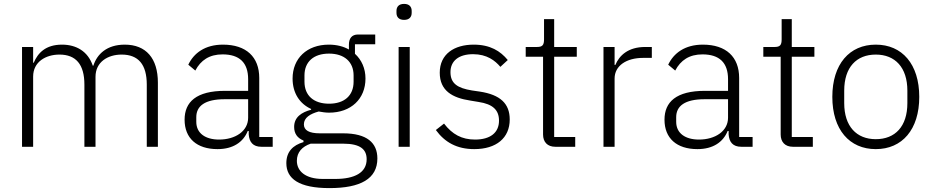

<svg xmlns="http://www.w3.org/2000/svg" viewBox="-20 -753 4788 985"><path d="M150 0V-360C150 -436 215 -473 285 -473C369 -473 413 -423 413 -319V0H470V-359C470 -435 533 -473 604 -473C690 -473 733 -422 733 -319V0H790V-329C790 -454 729 -524 620 -524C529 -524 478 -476 459 -416H456C431 -490 371 -524 298 -524C214 -524 174 -481 153 -431H150V-512H93V0Z M1379 0V-50H1310V-353C1310 -461 1243 -524 1124 -524C1031 -524 974 -480 946 -421L982 -391C1010 -444 1054 -474 1122 -474C1209 -474 1253 -431 1253 -347V-287H1135C987 -287 927 -230 927 -139C927 -44 989 12 1096 12C1176 12 1228 -24 1251 -81H1256V-63C1259 -25 1277 0 1321 0ZM1104 -37C1034 -37 987 -69 987 -128V-152C987 -209 1031 -244 1133 -244H1253V-149C1253 -80 1187 -37 1104 -37Z M1916 60C1916 -20 1863 -69 1740 -69H1621C1565 -69 1539 -85 1539 -115C1539 -149 1571 -169 1615 -181C1632 -178 1650 -175 1668 -175C1781 -175 1855 -246 1855 -350C1855 -402 1835 -446 1801 -477V-526H1905V-576H1817C1784 -576 1770 -555 1770 -524V-499C1742 -515 1707 -524 1667 -524C1554 -524 1481 -453 1481 -350C1481 -276 1517 -221 1576 -194V-190C1527 -177 1489 -152 1489 -102C1489 -68 1505 -45 1537 -32V-24C1482 -8 1449 26 1449 84C1449 164 1514 212 1670 212C1830 212 1916 164 1916 60ZM1861 64C1861 133 1799 165 1700 165H1636C1547 165 1503 125 1503 72C1503 28 1530 -1 1574 -16H1740C1831 -16 1861 15 1861 64ZM1668 -221C1590 -221 1542 -262 1542 -334V-366C1542 -436 1589 -478 1668 -478C1746 -478 1794 -436 1794 -366V-334C1794 -262 1746 -221 1668 -221Z M2053 -651C2080 -651 2092 -666 2092 -687V-697C2092 -718 2080 -733 2053 -733C2026 -733 2014 -718 2014 -697V-687C2014 -666 2026 -651 2053 -651ZM2025 0H2082V-512H2025Z M2413 12C2526 12 2595 -45 2595 -140C2595 -222 2546 -267 2442 -283L2401 -289C2328 -301 2291 -324 2291 -383C2291 -441 2334 -475 2407 -475C2478 -475 2520 -442 2547 -410L2585 -445C2547 -491 2495 -524 2410 -524C2311 -524 2236 -476 2236 -380C2236 -288 2300 -251 2393 -237L2435 -230C2509 -219 2540 -188 2540 -134C2540 -72 2495 -37 2417 -37C2349 -37 2300 -64 2258 -119L2216 -86C2262 -23 2324 12 2413 12Z M2931 0V-50H2823V-462H2939V-512H2823V-655H2771V-551C2771 -522 2763 -512 2735 -512H2677V-462H2766V-63C2766 -25 2788 0 2829 0Z M3133 0V-350C3133 -416 3194 -456 3279 -456H3324V-512H3290C3202 -512 3157 -468 3137 -420H3133V-512H3076V0Z M3841 0V-50H3772V-353C3772 -461 3705 -524 3586 -524C3493 -524 3436 -480 3408 -421L3444 -391C3472 -444 3516 -474 3584 -474C3671 -474 3715 -431 3715 -347V-287H3597C3449 -287 3389 -230 3389 -139C3389 -44 3451 12 3558 12C3638 12 3690 -24 3713 -81H3718V-63C3721 -25 3739 0 3783 0ZM3566 -37C3496 -37 3449 -69 3449 -128V-152C3449 -209 3493 -244 3595 -244H3715V-149C3715 -80 3649 -37 3566 -37Z M4150 0V-50H4042V-462H4158V-512H4042V-655H3990V-551C3990 -522 3982 -512 3954 -512H3896V-462H3985V-63C3985 -25 4007 0 4048 0Z M4473 12C4608 12 4696 -88 4696 -256C4696 -424 4608 -524 4473 -524C4338 -524 4250 -424 4250 -256C4250 -88 4338 12 4473 12ZM4473 -39C4374 -39 4311 -105 4311 -224V-288C4311 -408 4374 -473 4473 -473C4572 -473 4635 -407 4635 -288V-224C4635 -104 4572 -39 4473 -39Z"/></svg>

Font: IBM Plex Devanagari Light
Style: Regular
Weight: 300
Designer: Mike Abbink, Paul van der Laan, Pieter van Rosmalen, Erin McLaughlin
Foundry: Bold Monday
Version: Version 1.0